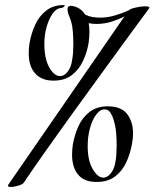

<svg xmlns="http://www.w3.org/2000/svg" viewBox="-20 -742 616 762"><path d="M23 0Q7 0 13 -9L474 -677Q456 -667 426 -657Q396 -647 363 -647Q347 -647 332 -650Q335 -634 335 -615Q335 -597 332 -574Q326 -535 309.5 -500Q293 -465 264.5 -443.5Q236 -422 192 -422Q145 -422 119.5 -450.5Q94 -479 94 -531Q94 -549 97 -570Q104 -610 120 -644.5Q136 -679 164 -700.5Q192 -722 234 -722Q237 -722 237 -720Q237 -718 232 -714Q227 -710 223 -710Q205 -710 190 -689.5Q175 -669 165.5 -637Q156 -605 156 -568Q156 -509 175.5 -474.5Q195 -440 219 -440Q235 -440 248.5 -457.5Q262 -475 266 -502Q269 -518 270 -535Q271 -552 271 -568Q271 -594 269 -617Q267 -640 264 -650Q262 -660 255 -676.5Q248 -693 248 -706Q248 -719 261 -719Q267 -719 277 -716Q303 -708 318 -684Q332 -677 347 -674.5Q362 -672 377 -672Q406 -672 435.5 -680.5Q465 -689 491 -701Q496 -707 518.5 -712Q541 -717 557 -717Q577 -717 572 -709Q564 -698 534 -657.5Q504 -617 460 -556.5Q416 -496 364 -424.5Q312 -353 258.5 -279Q205 -205 157.5 -137.5Q110 -70 75 -18Q71 -11 53.5 -5.5Q36 0 23 0ZM365 -20Q361 -20 356 -20Q351 -20 346 -21Q307 -25 286.5 -53.5Q266 -82 266 -128Q266 -147 269 -168Q276 -208 292 -242.5Q308 -277 336.5 -298.5Q365 -320 408 -320Q461 -320 484.5 -289.5Q508 -259 508 -212Q508 -202 507 -192.5Q506 -183 504 -172Q497 -132 481 -97.5Q465 -63 436.5 -41.5Q408 -20 365 -20ZM390 -37Q406 -37 420 -54.5Q434 -72 438 -99Q441 -115 442 -132Q443 -149 443 -165Q443 -191 441 -214Q439 -237 436 -247Q435 -252 431 -266.5Q427 -281 418.5 -294.5Q410 -308 395 -308Q377 -308 361.5 -287Q346 -266 337 -233Q328 -200 328 -162Q328 -105 348 -71Q368 -37 390 -37Z"/></svg>

Font: Kings
Style: Regular
Weight: 400
Designer: Robert E. Leuschke
Foundry: Robert E. Leuschke
Version: Version 1.010; ttfautohint (v1.8.3)